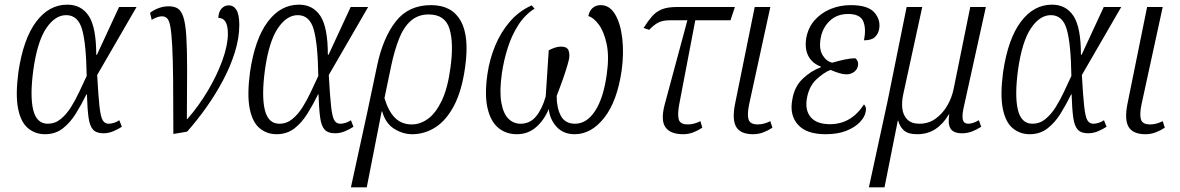

<svg xmlns="http://www.w3.org/2000/svg" viewBox="-20 -566 5064 824"><path d="M173 10Q131 10 100 -16Q69 -42 57.5 -100.5Q46 -159 59 -257Q80 -399 135 -472.5Q190 -546 269 -546Q329 -546 361 -497.5Q393 -449 393 -331H396L491 -536H566L397 -244Q402 -154 407 -109Q412 -64 421 -49.5Q430 -35 446 -35Q457 -35 469.5 -39Q482 -43 492 -50L503 -22Q488 -12 467 -3Q446 6 424 6Q394 6 379.5 -9.5Q365 -25 360 -61.5Q355 -98 353 -161H351Q330 -118 305.5 -78.5Q281 -39 249 -14.5Q217 10 173 10ZM185 -35Q216 -35 240.5 -55Q265 -75 284.5 -106Q304 -137 320.5 -172.5Q337 -208 352 -240Q350 -377 332.5 -439Q315 -501 264 -501Q216 -501 178 -444Q140 -387 123 -266Q108 -154 122.5 -94.5Q137 -35 185 -35Z M624 -511Q641 -524 661.5 -531.5Q682 -539 704 -539Q728 -539 743 -529.5Q758 -520 767 -492.5Q776 -465 779.5 -411.5Q783 -358 783 -271Q783 -184 782 -55H784Q833 -111 872.5 -177.5Q912 -244 935 -308.5Q958 -373 958 -421Q958 -490 917 -489Q918 -516 931 -529.5Q944 -543 961 -543Q983 -543 995 -523Q1007 -503 1007 -459Q1007 -403 988 -342Q969 -281 936.5 -220Q904 -159 864 -103Q824 -47 783 -1L724 9Q724 -131 723 -223.5Q722 -316 719 -370.5Q716 -425 711 -452Q706 -479 697 -487.5Q688 -496 675 -496Q666 -496 655.5 -492.5Q645 -489 631 -481Z M1167 10Q1125 10 1094 -16Q1063 -42 1051.5 -100.5Q1040 -159 1053 -257Q1074 -399 1129 -472.5Q1184 -546 1263 -546Q1323 -546 1355 -497.5Q1387 -449 1387 -331H1390L1485 -536H1560L1391 -244Q1396 -154 1401 -109Q1406 -64 1415 -49.5Q1424 -35 1440 -35Q1451 -35 1463.5 -39Q1476 -43 1486 -50L1497 -22Q1482 -12 1461 -3Q1440 6 1418 6Q1388 6 1373.5 -9.5Q1359 -25 1354 -61.5Q1349 -98 1347 -161H1345Q1324 -118 1299.5 -78.5Q1275 -39 1243 -14.5Q1211 10 1167 10ZM1179 -35Q1210 -35 1234.5 -55Q1259 -75 1278.5 -106Q1298 -137 1314.5 -172.5Q1331 -208 1346 -240Q1344 -377 1326.5 -439Q1309 -501 1258 -501Q1210 -501 1172 -444Q1134 -387 1117 -266Q1102 -154 1116.5 -94.5Q1131 -35 1179 -35Z M1599 -287Q1624 -404 1678.5 -474Q1733 -544 1830 -544Q1919 -544 1957 -477Q1995 -410 1976 -277Q1962 -176 1928.5 -112.5Q1895 -49 1848.5 -19.5Q1802 10 1749 10Q1709 10 1672 -13Q1635 -36 1620 -88H1618L1554 238H1486L1556 -83ZM1747 -32Q1783 -32 1816 -55.5Q1849 -79 1875 -132Q1901 -185 1913 -274Q1928 -381 1909 -442.5Q1890 -504 1820 -504Q1774 -504 1743 -476.5Q1712 -449 1692.5 -399.5Q1673 -350 1659 -284L1630 -145Q1647 -88 1675.5 -60Q1704 -32 1747 -32Z M2072 -249Q2081 -311 2105 -369.5Q2129 -428 2168.5 -473.5Q2208 -519 2262 -543L2274 -529Q2232 -502 2204 -458Q2176 -414 2159 -360.5Q2142 -307 2134 -252Q2123 -174 2131.5 -126Q2140 -78 2162 -56.5Q2184 -35 2214 -35Q2255 -35 2281 -67Q2307 -99 2322 -152Q2325 -198 2328.5 -250.5Q2332 -303 2335 -350Q2346 -356 2360 -361Q2374 -366 2387 -366Q2414 -366 2420 -349.5Q2426 -333 2422 -312Q2417 -290 2406.5 -258Q2396 -226 2385 -196.5Q2374 -167 2369 -154Q2369 -103 2387 -69Q2405 -35 2448 -35Q2498 -35 2534 -90Q2570 -145 2584 -247Q2595 -324 2583.5 -377.5Q2572 -431 2549.5 -461Q2527 -491 2505 -497Q2509 -519 2523 -531.5Q2537 -544 2558 -544Q2596 -544 2619.5 -505Q2643 -466 2650.5 -402Q2658 -338 2648 -264Q2629 -132 2573.5 -61Q2518 10 2446 10Q2398 10 2369 -21.5Q2340 -53 2335 -98Q2315 -50 2280.5 -20Q2246 10 2198 10Q2152 10 2119 -17Q2086 -44 2072.5 -101Q2059 -158 2072 -249Z M2912 10Q2858 10 2836.5 -19Q2815 -48 2832 -115L2930 -479H2855Q2826 -479 2807 -470Q2788 -461 2766 -438L2742 -446Q2761 -476 2778.5 -496Q2796 -516 2820.5 -526Q2845 -536 2886 -536H3134L3115 -479H2964L2895 -118Q2887 -75 2893 -53.5Q2899 -32 2932 -32Q2958 -32 2986 -46L2994 -18Q2976 -6 2955.5 2Q2935 10 2912 10Z M3212 10Q3158 10 3139.5 -21.5Q3121 -53 3135 -122L3219 -536H3286L3195 -118Q3186 -75 3192.5 -53.5Q3199 -32 3232 -32Q3258 -32 3286 -46L3295 -18Q3277 -6 3256 2Q3235 10 3212 10Z M3523 10Q3441 10 3404.5 -31Q3368 -72 3380 -137Q3389 -194 3425 -228Q3461 -262 3502 -277L3503 -280Q3466 -294 3449.5 -325Q3433 -356 3440 -402Q3448 -447 3475.5 -478.5Q3503 -510 3543.5 -527Q3584 -544 3631 -544Q3705 -544 3732.5 -512.5Q3760 -481 3753 -441Q3749 -420 3734.5 -406.5Q3720 -393 3688 -393Q3698 -444 3684.5 -475Q3671 -506 3620 -506Q3572 -506 3541 -476.5Q3510 -447 3502 -402Q3494 -356 3510.5 -329Q3527 -302 3552 -297Q3579 -305 3605 -310.5Q3631 -316 3651 -316Q3657 -311 3660.5 -303Q3664 -295 3662 -283Q3659 -268 3645.5 -257.5Q3632 -247 3613 -247Q3598 -247 3582 -252Q3566 -257 3544 -266Q3516 -255 3484 -225.5Q3452 -196 3443 -144Q3434 -93 3459.5 -63Q3485 -33 3542 -33Q3633 -33 3688 -118Q3692 -114 3695 -106.5Q3698 -99 3695 -86Q3692 -65 3671 -42.5Q3650 -20 3613 -5Q3576 10 3523 10Z M3709 238 3789 -131 3871 -536H3938L3857 -164Q3849 -129 3852.5 -100Q3856 -71 3874 -53Q3892 -35 3926 -35Q3965 -35 3995 -56.5Q4025 -78 4045 -112Q4065 -146 4073 -186L4144 -536H4211L4115 -101Q4108 -67 4112.5 -51Q4117 -35 4136 -35Q4144 -35 4155.5 -38.5Q4167 -42 4181 -50L4191 -22Q4171 -9 4151 -1.5Q4131 6 4109 6Q4072 6 4059.5 -14Q4047 -34 4054 -75H4052Q4028 -34 3994.5 -12Q3961 10 3916 10Q3876 10 3858 -7.5Q3840 -25 3835 -48H3833L3776 238Z M4399 10Q4357 10 4326 -16Q4295 -42 4283.5 -100.5Q4272 -159 4285 -257Q4306 -399 4361 -472.5Q4416 -546 4495 -546Q4555 -546 4587 -497.5Q4619 -449 4619 -331H4622L4717 -536H4792L4623 -244Q4628 -154 4633 -109Q4638 -64 4647 -49.5Q4656 -35 4672 -35Q4683 -35 4695.5 -39Q4708 -43 4718 -50L4729 -22Q4714 -12 4693 -3Q4672 6 4650 6Q4620 6 4605.5 -9.5Q4591 -25 4586 -61.5Q4581 -98 4579 -161H4577Q4556 -118 4531.5 -78.5Q4507 -39 4475 -14.5Q4443 10 4399 10ZM4411 -35Q4442 -35 4466.5 -55Q4491 -75 4510.5 -106Q4530 -137 4546.5 -172.5Q4563 -208 4578 -240Q4576 -377 4558.5 -439Q4541 -501 4490 -501Q4442 -501 4404 -444Q4366 -387 4349 -266Q4334 -154 4348.5 -94.5Q4363 -35 4411 -35Z M4896 10Q4842 10 4823.5 -21.5Q4805 -53 4819 -122L4903 -536H4970L4879 -118Q4870 -75 4876.5 -53.5Q4883 -32 4916 -32Q4942 -32 4970 -46L4979 -18Q4961 -6 4940 2Q4919 10 4896 10Z"/></svg>

Font: Noto Serif Condensed Light
Style: Italic
Weight: 300
Width: 3
Italic angle: -12°
Designer: Monotype Design Team
Foundry: Monotype Imaging Inc.
Version: Version 2.014; ttfautohint (v1.8.4.7-5d5b)